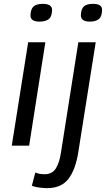

<svg xmlns="http://www.w3.org/2000/svg" viewBox="-20 -755 559 995"><path d="M202 -735Q250 -735 250 -703Q249 -668 232 -655.5Q215 -643 185 -643Q137 -643 138 -676Q139 -708 154 -721.5Q169 -735 202 -735ZM41 0 126 -536H215L131 0ZM462 -735Q510 -735 509 -703Q508 -668 491.5 -655.5Q475 -643 446 -643Q399 -643 399 -676Q400 -708 414.5 -721.5Q429 -735 462 -735ZM476 -536 386 32Q372 123 335 171.5Q298 220 224 220Q211 220 187.5 217.5Q164 215 145 208L163 139Q177 145 189.5 146.5Q202 148 211 148Q250 148 269 118.5Q288 89 296 35L386 -536Z"/></svg>

Font: Georama Extended
Style: Italic
Weight: 400
Width: 7
Italic angle: -9°
Designer: Jean-Baptiste Levee
Foundry: Production Type
Version: Version 1.000